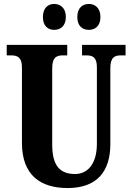

<svg xmlns="http://www.w3.org/2000/svg" viewBox="-20 -941 669 971"><path d="M430 -790C458 -790 488 -807 488 -855C488 -903 458 -921 430 -921C399 -921 371 -903 371 -855C371 -807 399 -790 430 -790ZM254 -790C283 -790 313 -807 313 -855C313 -903 283 -921 254 -921C225 -921 197 -903 197 -855C197 -807 225 -790 254 -790ZM322 10C475 10 538 -79 538 -212V-596C538 -653 561 -661 593 -661H615V-714H395V-661H416C448 -661 470 -653 470 -600V-214C470 -112 423 -61 360 -61C287 -61 244 -98 244 -210V-596C244 -653 268 -661 299 -661H320V-714H14V-661H36C66 -661 91 -653 91 -600V-218C91 -54 186 10 322 10Z"/></svg>

Font: Noto Serif Hebrew ExtraCondensed ExtraBold
Style: Regular
Weight: 800
Width: 2
Designer: Monotype Design Team
Foundry: Monotype Imaging Inc.
Version: Version 2.004